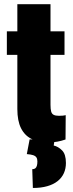

<svg xmlns="http://www.w3.org/2000/svg" viewBox="-20 -680 352 930"><path d="M292.5 -528.3V-414.1H13.2V-528.3ZM64 -659.7H224.6V-172.4Q224.6 -151.4 227.8 -139.9Q231 -128.4 240 -123.8Q249 -119.1 265.6 -119.1Q277.3 -119.1 284.9 -119.9Q292.5 -120.6 298.3 -122.1L297.4 -4.4Q278.3 2.4 258.1 6.1Q237.8 9.8 213.9 9.8Q166.5 9.8 133.1 -6.8Q99.6 -23.4 81.8 -59.1Q64 -94.7 64 -151.9ZM123.5 -4.9H244.6L240.2 24.9Q262.2 29.8 280.8 48.6Q299.3 67.4 299.3 109.4Q299.3 136.7 289.3 158.9Q279.3 181.2 259 197.3Q238.8 213.4 208.7 221.9Q178.7 230.5 139.2 230.5L136.2 139.6Q145 139.6 150.4 135.7Q155.8 131.8 158.4 123.5Q161.1 115.2 161.1 102.1Q161.1 89.4 156.2 82.3Q151.4 75.2 140.1 71.5Q128.9 67.9 109.9 66.4Z"/></svg>

Font: Roboto Condensed Black
Style: Regular
Weight: 900
Designer: Christian Robertson
Foundry: Google
Version: Version 3.008; 2023